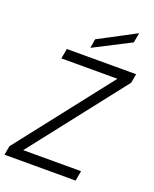

<svg xmlns="http://www.w3.org/2000/svg" viewBox="-194 -1021 893 1114"><g transform="rotate(20 253.0 -464.0)"><path d="M-26 0 -16 -56 439 -638H93L104 -700H532L522 -644L67 -62H424L413 0ZM230 -753 239 -809 464 -928H467L456 -869Z"/></g></svg>

Font: DM Sans 36pt Light
Style: Italic
Weight: 300
Italic angle: -10°
Designer: Colophon Foundry, Jonny Pinhorn
Foundry: Colophon Foundry
Version: Version 4.004;gftools[0.9.30]